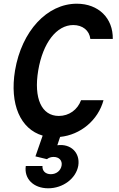

<svg xmlns="http://www.w3.org/2000/svg" viewBox="-20 -730 640 1035"><path d="M209 165H119C109 233 160 285 240 285C320 285 390 232 402 163C413 94 362 43 289 53L304 8C414 -3 509 -82 538 -190H417C398 -138 352 -105 297 -105C204 -105 161 -200 186 -350C211 -499 285 -595 375 -595C425 -595 462 -566 467 -520H588C590 -632 511 -710 394 -710C234 -710 97 -563 61 -350C31 -168 90 -34 210 1L171 113L233 128C243 120 255 116 269 116C298 116 317 135 312 163C307 190 284 209 254 209C225 209 207 191 209 165Z"/></svg>

Font: CommitMono
Style: Bold Italic
Weight: 700
Monospace: yes
Designer: Eigil Nikolajsen
Foundry: Eigil Nikolajsen
Version: Version 1.143